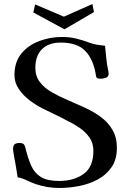

<svg xmlns="http://www.w3.org/2000/svg" viewBox="-20 -929 634 956"><path d="M562 -192Q562 -135 535.5 -96.5Q509 -58 466 -35Q423 -12 372.5 -2.5Q322 7 275 7Q245 7 215 2Q185 -3 156 -13Q134 -21 112.5 -31.5Q91 -42 68 -46Q64 -74 59 -101.5Q54 -129 49 -157Q48 -165 46.5 -172Q45 -179 45 -186Q45 -203 52 -210Q59 -217 77 -217Q92 -217 98 -211Q104 -205 107 -191Q119 -141 135.5 -104Q152 -67 184 -47.5Q216 -28 274 -28Q348 -28 396.5 -63Q445 -98 445 -178Q445 -216 426 -243.5Q407 -271 378.5 -291Q350 -311 320 -325Q289 -342 257.5 -357Q226 -372 194 -388Q163 -403 130 -427.5Q97 -452 74.5 -484.5Q52 -517 52 -555Q52 -621 87 -663Q122 -705 176.5 -725Q231 -745 289 -745Q327 -745 359.5 -737Q392 -729 427 -716Q446 -709 465 -706Q484 -703 503 -701Q506 -671 509 -640.5Q512 -610 518 -581Q519 -577 520 -573Q521 -569 521 -564Q521 -547 508 -542Q495 -537 481 -537Q477 -537 470.5 -538Q464 -539 461 -543Q459 -545 458 -550Q457 -555 457 -558Q444 -635 404 -676Q364 -717 282 -717Q222 -717 189 -684Q156 -651 156 -591Q156 -550 178 -521Q200 -492 236 -471Q272 -450 315.5 -431.5Q359 -413 402.5 -393Q446 -373 482 -346.5Q518 -320 540 -282.5Q562 -245 562 -192ZM448 -869 301 -783 146 -867 155 -907 298 -846 440 -909Z"/></svg>

Font: Kaisei Decol Medium
Style: Regular
Weight: 500
Designer: Font-Kai, 金井和夫
Foundry: KAZUO KANAI
Version: Version 5.003